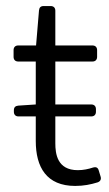

<svg xmlns="http://www.w3.org/2000/svg" viewBox="-20 -611 366 642"><path d="M291 -50.8C276.4 -45.9 258.8 -42 240.2 -42C170.9 -42 165 -97.7 165 -131.8V-221.7H285.2C294.9 -221.7 300.8 -227.5 300.8 -237.3V-246.1C300.8 -255.9 294.9 -261.7 285.2 -261.7H165V-405.3H289.1C298.8 -405.3 304.7 -411.1 304.7 -420.9V-443.4C304.7 -453.1 298.8 -459 289.1 -459H165V-575.2C165 -585 159.2 -590.8 149.4 -590.8H126C116.2 -590.8 111.3 -585.9 110.4 -576.2L100.6 -459H41C31.2 -459 25.4 -453.1 25.4 -443.4V-420.9C25.4 -411.1 31.2 -405.3 41 -405.3H99.6V-261.7L41 -257.8C31.2 -256.8 26.4 -252 26.4 -242.2V-237.3C26.4 -227.5 32.2 -221.7 42 -221.7H99.6V-139.6C99.6 -51.8 135.7 10.7 231.4 10.7C259.8 10.7 283.2 5.9 305.7 -1C315.4 -3.9 319.3 -11.7 316.4 -20.5L310.5 -40C307.6 -50.8 301.8 -53.7 291 -50.8Z"/></svg>

Font: Ed Sans Neue Light
Style: Regular
Weight: 300
Designer: Stephen Hutchings
Version: Version 1.004;PS 001.004;hotconv 1.0.88;makeotf.lib2.5.64775